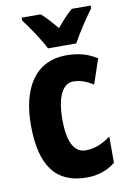

<svg xmlns="http://www.w3.org/2000/svg" viewBox="-87 -819 590 883"><g transform="rotate(-10 207.5 -378.0)"><path d="M173 -606H305C326 -646 371 -714 400 -753V-766H312C289 -746 267 -723 239 -689C212 -721 188 -748 167 -766H78V-753C106 -717 155 -643 173 -606ZM247 10C297 10 343 -5 380 -35V-158C342 -129 302 -114 263 -114C209 -114 181 -167 181 -272C181 -378 211 -436 260 -436C292 -436 322 -425 353 -405L392 -521C352 -547 307 -560 250 -560C99 -560 34 -436 34 -272C34 -79 104 10 247 10Z"/></g></svg>

Font: Noto Sans Thai Looped ExtraCondensed ExtraBold
Style: Regular
Weight: 800
Width: 2
Designer: Sasikarn Vongin, Ben Mitchell
Foundry: The Fontpad Ltd
Version: Version 1.001